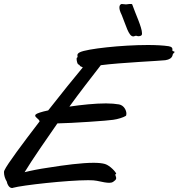

<svg xmlns="http://www.w3.org/2000/svg" viewBox="-100 -922 893 960"><path d="M481 -53C481 -60 451 -94 425 -102C411 -106 392 -108 368 -108C309 -108 224 -97 143 -84C94 -77 55 -69 23 -61C59 -121 143 -242 187 -305C258 -306 446 -319 466 -323C489 -326 517 -335 528 -342C531 -343 532 -348 532 -354C532 -369 521 -395 495 -400C477 -403 455 -405 430 -405C376 -405 308 -398 247 -389C293 -453 362 -542 404 -596C503 -609 708 -618 727 -621C747 -624 758 -632 762 -643C765 -654 763 -651 771 -659C772 -660 773 -661 773 -662C773 -665 767 -665 763 -667C762 -667 762 -669 762 -676C762 -682 760 -688 743 -691C716 -695 679 -697 639 -697C508 -697 335 -678 300 -661C289 -656 287 -650 287 -646C287 -643 288 -640 288 -637C288 -636 287 -635 285 -634C284 -633 283 -631 283 -628C283 -618 287 -601 292 -600C301 -597 297 -591 306 -589L314 -585C272 -535 207 -454 141 -370C107 -363 84 -355 79 -350C77 -348 76 -346 76 -344C76 -335 94 -327 97 -318C97 -317 98 -316 98 -315C13 -204 -64 -101 -78 -70C-80 -67 -80 -63 -80 -59C-80 -46 -75 -28 -66 -14C-64 0 -54 18 -40 18C-38 18 -37 18 -35 17C11 4 237 -21 341 -21C360 -21 375 -20 384 -18C415 -11 434 -8 446 -8C464 -8 467 -14 476 -21C479 -24 481 -27 481 -31C481 -38 476 -46 476 -49C476 -50 477 -51 479 -51C480 -51 481 -52 481 -53ZM509 -846C529 -798 543 -740 566 -740C573 -740 573 -743 579 -743C581 -743 584 -743 586 -742C588 -741 590 -741 593 -741C599 -741 607 -743 609 -748C610 -750 610 -753 610 -756C610 -785 577 -854 561 -900C560 -902 557 -902 554 -902C551 -902 547 -902 547 -902C545 -902 532 -900 530 -900C527 -900 512 -902 509 -902C506 -902 497 -899 497 -884C497 -876 500 -864 509 -846Z"/></svg>

Font: Oregano
Style: Italic
Weight: 400
Italic angle: -12°
Designer: Astigmatic (AOETI)
Foundry: Astigmatic (AOETI)
Version: Version 1.000